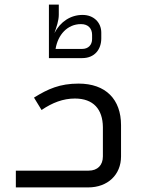

<svg xmlns="http://www.w3.org/2000/svg" viewBox="-20 -816 640 836"><path d="M421 -649V-674C421 -718 388 -751 340 -751H339C288 -751 243 -722 217 -672C226 -698 236 -726 236 -752V-796H193V-563H338C393 -563 421 -602 421 -649ZM332 -711H333C364 -711 381 -692 381 -664V-646C381 -620 364 -603 338 -603H222C232 -665 274 -711 332 -711ZM322 -452C241 -452 189 -429 128 -391L161 -337C208 -369 255 -387 306 -387C387 -387 427 -340 428 -263V-135C428 -97 405 -73 366 -73H49V0H364C449 0 507 -55 507 -135V-271C507 -383 441 -452 322 -452Z"/></svg>

Font: Juman Normal
Style: Regular
Weight: 300
Designer: Bandar Raffah (Arabic) Julieta Ulanovsky (Latin)
Foundry: Caramella
Version: Version 5.022;PS 005.022;hotconv 1.0.88;makeotf.lib2.5.64775